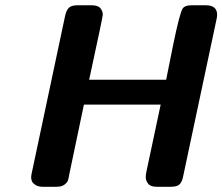

<svg xmlns="http://www.w3.org/2000/svg" viewBox="-20 -714 850 734"><path d="M99.1 -37.1Q99.1 -43.9 103 -60.1L229 -653.8Q233.9 -675.8 243.9 -684.8Q253.9 -693.8 275.9 -693.8H330.1Q355 -693.8 364 -682.4Q373 -670.9 373 -658.2Q373 -649.4 320.8 -409.2H615.2Q626.5 -463.4 642.1 -543Q667 -664.1 678.2 -681.2Q687 -694.3 712.9 -693.8H767.1Q810.1 -693.8 810.1 -657.2Q810.1 -649.4 806.2 -632.8L680.2 -40Q676.3 -19 666.7 -9.5Q657.2 0 633.8 0H579.1Q555.2 0 546.1 -12Q537.1 -23.9 537.1 -37.1Q537.1 -45.9 541 -64L594.2 -314H300.8L245.1 -48.8Q242.2 -30.8 239.5 -23.4Q236.8 -16.1 226.3 -8.1Q215.8 0 196.8 0H143.1Q125 0 114.5 -7.6Q104 -15.1 101.6 -22.2Q99.1 -29.3 99.1 -37.1Z"/></svg>

Font: CMU Sans Serif
Style: BoldOblique
Weight: 700
Italic angle: -12°
Version: Version 0.7.0